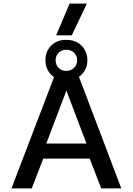

<svg xmlns="http://www.w3.org/2000/svg" viewBox="-20 -1050 740 1070"><path d="M380 -853H293L368 -1030H464ZM656 0H544L480 -166H221L157 0H44L281 -620Q258 -636 245.5 -660.5Q233 -685 233 -714Q233 -763 265 -795.5Q297 -828 349 -828Q402 -828 434.5 -795.5Q467 -763 467 -714Q467 -685 454.5 -661Q442 -637 420 -622ZM290 -714Q290 -689 306.5 -672Q323 -655 349 -655Q376 -655 393 -672Q410 -689 410 -714Q410 -739 393 -756Q376 -773 349 -773Q323 -773 306.5 -756Q290 -739 290 -714ZM462 -250 350 -545 238 -250Z"/></svg>

Font: Kanit
Style: Regular
Weight: 400
Designer: Katatrad Team
Foundry: Cadson Demak
Version: Version 1.001